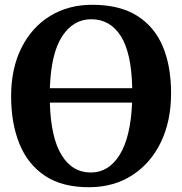

<svg xmlns="http://www.w3.org/2000/svg" viewBox="-20 -772 762 803"><path d="M356 11Q242 12 169.2 -36Q96.5 -84 61.5 -170Q26.5 -256 26.5 -369.5Q26.5 -486 69.8 -572.2Q113 -658.5 190 -705.5Q267 -752.5 368 -752Q481 -751.5 553.5 -706Q626 -660.5 660.8 -577.8Q695.5 -495 695.5 -382.5Q695.5 -265.5 652.8 -177.2Q610 -89 533.5 -39.5Q457 10 356 11ZM361.5 -691.5Q286.5 -691.5 240 -620.2Q193.5 -549 188.5 -403H533Q530 -551 485.2 -621.2Q440.5 -691.5 361.5 -691.5ZM360 -50.5Q434.5 -50.5 480.5 -124.5Q526.5 -198.5 532.5 -343H188.5Q192.5 -197.5 237.2 -124Q282 -50.5 360 -50.5Z"/></svg>

Font: Merriweather
Style: Bold
Weight: 700
Designer: Eben Sorkin
Foundry: Eben Sorkin
Version: Version 2.100; ttfautohint (v1.7.19-72a1) -l 8 -r 50 -G 200 